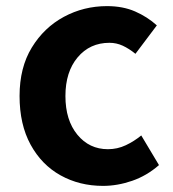

<svg xmlns="http://www.w3.org/2000/svg" viewBox="-20 -594 567 628"><path d="M317 14Q240 14 178 -20.5Q116 -55 80 -121Q44 -187 44 -280Q44 -373 84 -438.5Q124 -504 189 -539Q254 -574 330 -574Q382 -574 422 -556.5Q462 -539 493 -511L423 -418Q402 -435 381.5 -444.5Q361 -454 338 -454Q274 -454 234 -406.5Q194 -359 194 -280Q194 -201 233 -153.5Q272 -106 333 -106Q364 -106 391.5 -119Q419 -132 442 -151L500 -54Q460 -19 412 -2.5Q364 14 317 14Z"/></svg>

Font: Source Han Sans
Style: Bold
Weight: 700
Designer: Ryoko NISHIZUKA Ë•øÂ°öÊ∂ºÂ≠ê (kana, bopomofo & ideographs); Paul D. Hunt (Latin, Greek & Cyrillic); Sandoll Communicatio
Foundry: Adobe
Version: Version 2.004;hotconv 1.0.118;makeotfexe 2.5.65603